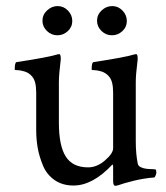

<svg xmlns="http://www.w3.org/2000/svg" viewBox="-20 -601 545 629"><path d="M424.8 -333V-137.7Q424.8 -95.7 431.6 -63.5Q433.6 -56.6 442.4 -52.7Q451.2 -48.8 460.9 -47.9Q470.7 -46.9 480.5 -46.9L489.3 -45.9Q492.2 -44.9 492.2 -35.2Q492.2 -32.2 489.7 -25.9Q487.3 -19.5 484.4 -19.5Q469.7 -18.6 451.7 -15.6Q433.6 -12.7 418 -8.8Q402.3 -4.9 388.7 -1Q375 2.9 367.2 5.9L358.4 7.8Q350.6 7.8 350.6 -7.8V-57.6L348.6 -62.5Q284.2 6.8 220.7 6.8Q184.6 6.8 158.7 -11.2Q132.8 -29.3 120.6 -59.1Q108.4 -88.9 103.5 -116.7Q98.6 -144.5 98.6 -174.8V-297.9Q98.6 -335.9 85 -350.6Q75.2 -362.3 61 -366.7Q46.9 -371.1 37.6 -371.1Q28.3 -371.1 28.3 -373Q28.3 -396.5 34.2 -397.5Q137.7 -413.1 168.9 -422.9Q169.9 -422.9 171.9 -423.3Q173.8 -423.8 173.8 -423.8Q177.7 -423.8 178.7 -415.5Q179.7 -407.2 178.7 -403.3Q172.9 -356.4 172.9 -331.1V-199.2Q172.9 -124 195.3 -88.4Q217.8 -52.7 268.6 -52.7Q297.9 -52.7 324.2 -75.7Q350.6 -98.6 350.6 -115.2V-297.9Q350.6 -335.9 336.9 -350.6Q327.1 -362.3 313 -366.7Q298.8 -371.1 289.6 -371.1Q280.3 -371.1 280.3 -373Q280.3 -396.5 286.1 -397.5Q389.6 -413.1 420.9 -422.9Q421.9 -422.9 423.8 -423.3Q425.8 -423.8 425.8 -423.8Q429.7 -423.8 430.7 -415.5Q431.6 -407.2 430.7 -403.3Q424.8 -356.4 424.8 -333ZM313 -566.9Q328.1 -581.1 347.7 -581.1Q367.2 -581.1 381.3 -566.4Q395.5 -551.8 395.5 -532.2Q395.5 -512.7 380.9 -499Q366.2 -485.4 346.7 -485.4Q327.1 -485.4 312.5 -499.5Q297.9 -513.7 297.9 -533.2Q297.9 -552.7 313 -566.9ZM134.3 -566.9Q149.4 -581.1 168.9 -581.1Q188.5 -581.1 202.6 -566.4Q216.8 -551.8 216.8 -532.2Q216.8 -512.7 202.1 -499Q187.5 -485.4 168 -485.4Q148.4 -485.4 133.8 -499.5Q119.1 -513.7 119.1 -533.2Q119.1 -552.7 134.3 -566.9Z"/></svg>

Font: Crimson Text
Style: Roman
Weight: 400
Version: Version 0.13